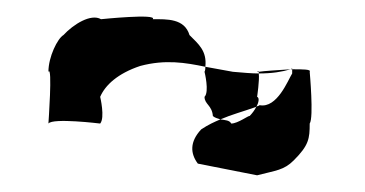

<svg xmlns="http://www.w3.org/2000/svg" viewBox="-20 -566 437 230"><path d="M38 -418C43 -425 100 -418 100 -418C106 -425 100 -450 100 -450C106 -464 121 -478 148 -487C178 -495 202 -491 226 -486C228 -505 218 -513 207 -524C201 -544 180 -543 163 -543C169 -550 101 -543 101 -543C89 -550 68 -537 56 -524C49 -520 38 -498 38 -480C43 -488 38 -418 38 -418ZM217 -370 288 -356C311 -362 320 -362 332 -374C350 -392 351 -400 351 -418C356 -425 351 -480 351 -480C353 -483 343 -483 330 -483V-478C325 -470 312 -436 291 -440C290 -439 288 -439 287 -438C285 -434 282 -430 279 -427C278 -428 265 -418 257 -418C255 -422 250 -422 244 -423C237 -420 230 -417 221 -411C207 -396 208 -382 217 -370ZM225 -450C225 -441 234 -440 235 -427C237 -425 241 -424 244 -423C258 -429 270 -432 287 -438C290 -443 291 -449 288 -450C288 -450 291 -470 290 -478C281 -478 271 -479 259 -480L226 -486C226 -484 226 -482 225 -480C225 -480 231 -456 225 -450ZM288 -480C289 -481 290 -481 290 -480ZM290 -478C306 -478 318 -480 328 -483C313 -482 296 -481 290 -480ZM328 -483H330V-484C329 -484 329 -483 328 -483Z"/></svg>

Font: bitstorm
Style: excn
Weight: 400
Version: Version 0.2